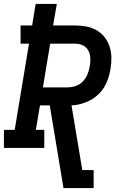

<svg xmlns="http://www.w3.org/2000/svg" viewBox="-27 -755 647 980"><path d="M297 205 227 -217H177L156 -92H199V0H-7V-92H48L121 -532H78V-625H137L155 -735H263L244 -625H358Q387 -625 415 -619.5Q443 -614 467 -600Q491 -586 507.5 -564.5Q524 -543 532.5 -516.5Q541 -490 541.5 -461Q542 -432 537 -403Q533 -379 525.5 -355.5Q518 -332 505 -310.5Q492 -289 473 -271.5Q454 -254 432 -242.5Q410 -231 386 -224.5Q362 -218 338 -217L393 113H451V205ZM317 -309Q338 -309 359 -316Q380 -323 395.5 -339Q411 -355 419.5 -375.5Q428 -396 431 -417Q435 -437 434 -458Q433 -479 424 -496.5Q415 -514 397 -523Q379 -532 358 -532H229L192 -309Z"/></svg>

Font: Iosevka Curly Slab SmBdEx
Style: Italic
Weight: 600
Width: 7
Italic angle: -9°
Monospace: yes
Designer: Belleve Invis
Foundry: Belleve Invis
Version: Version 11.1.0; ttfautohint (v1.8.3)